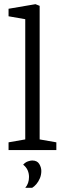

<svg xmlns="http://www.w3.org/2000/svg" viewBox="-20 -719 316 920"><path d="M21 0V-37L101 -51V-627L21 -641V-677L150 -699L170 -691V-51L250 -37V0ZM101 181Q119 160 119 129Q119 112 112.5 97Q106 82 91 70Q102 58 114.5 54Q127 50 134 50Q158 50 168 66.5Q178 83 178 100Q178 119 171 135.5Q164 152 154 163.5Q144 175 134 181Z"/></svg>

Font: Faustina Light Light
Style: Regular
Weight: 300
Version: Version 1.200